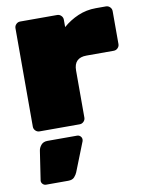

<svg xmlns="http://www.w3.org/2000/svg" viewBox="-86 -582 690 895"><g transform="rotate(-10 259.0 -135.0)"><path d="M72 0Q61 0 53 -8Q45 -16 45 -27V-493Q45 -504 53 -512Q61 -520 72 -520H247Q258 -520 266 -512Q274 -504 274 -493V-458Q306 -486 345.5 -503Q385 -520 430 -520H478Q489 -520 497 -512Q505 -504 505 -493V-337Q505 -326 497 -318Q489 -310 478 -310H349Q319 -310 304 -295Q289 -280 289 -250V-27Q289 -16 281 -8Q273 0 262 0ZM59 250Q50 250 43.5 243.5Q37 237 37 228L58 89Q60 75 70.5 62.5Q81 50 101 50H241Q250 50 256.5 56.5Q263 63 263 72Q263 76 262 79L207 218Q203 228 193.5 239Q184 250 164 250Z"/></g></svg>

Font: Rubik Black
Style: Regular
Weight: 900
Designer: Hubert and Fischer
Foundry: Hubert and Fischer
Version: Version 2.300;gftools[0.9.30]